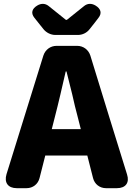

<svg xmlns="http://www.w3.org/2000/svg" viewBox="-20 -985 700 1005"><path d="M475 -865 495 -891C515 -916 508 -939 480 -956C460 -968 439 -968 421 -954L330 -881H325L234 -954C216 -968 195 -968 175 -956C148 -940 140 -917 160 -892L207 -833C222 -814 246 -802 270 -802H328H388C411 -802 434 -813 448 -831ZM552 -372 453 -694C443 -725 416 -745 384 -745H276C244 -745 217 -725 207 -694L14 -73C1 -29 22 0 68 0H119C152 0 179 -21 187 -53L217 -171H327H437L467 -53C475 -21 502 0 535 0H592C638 0 659 -29 645 -72ZM358 -491C367 -450 377 -409 387 -372L403 -309H251L267 -372C277 -409 286 -449 296 -490C306 -531 315 -572 324 -611H328C338 -573 348 -532 358 -491Z"/></svg>

Font: GenSenRounded2 TW H
Style: Regular
Weight: 900
Version: Version 2.100;PS 2.1;hotconv 16.6.51;makeotf.lib2.5.65220 DE